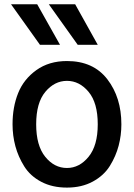

<svg xmlns="http://www.w3.org/2000/svg" viewBox="-20 -851 619 889"><path d="M147.5 -275.4Q147.5 -176.8 189.5 -125Q231.4 -73.2 290 -73.2Q347.7 -73.2 390.1 -125Q432.6 -176.8 432.6 -275.4Q432.6 -375 390.1 -425.8Q347.7 -476.6 290 -476.6Q232.4 -476.6 189.9 -425.8Q147.5 -375 147.5 -275.4ZM38.1 -275.4Q38.1 -355.5 64 -419.9Q89.8 -484.4 148.4 -526.4Q207 -568.4 290 -568.4Q412.1 -568.4 477.1 -483.9Q542 -399.4 542 -275.4Q542 -224.6 529.3 -176.3Q516.6 -127.9 488.8 -83Q460.9 -38.1 409.7 -10.3Q358.4 17.6 290 17.6Q221.7 17.6 170.9 -9.3Q120.1 -36.1 92.3 -80.6Q64.5 -125 51.3 -173.8Q38.1 -222.7 38.1 -275.4ZM31.2 -831.1H152.3L257.8 -643.6H165ZM206.1 -831.1H328.1L432.6 -643.6H339.8Z"/></svg>

Font: Gothic A1 SemiBold
Style: Regular
Weight: 600
Version: Version 2.50